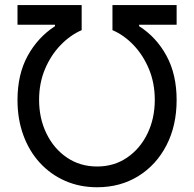

<svg xmlns="http://www.w3.org/2000/svg" viewBox="-20 -748 786 777"><path d="M50.8 -343.3Q50.8 -446.8 91.8 -521.7Q132.8 -596.7 202.6 -642.1V-647.9H50.8V-727.5H310.5V-626Q264.2 -606 224.9 -565.2Q185.5 -524.4 161.9 -468Q138.2 -411.6 138.2 -343.8Q138.2 -268.6 168.2 -207.3Q198.2 -146 251.2 -110.1Q304.2 -74.2 373 -74.2Q441.4 -74.2 494.1 -110.1Q546.9 -146 576.7 -207.3Q606.4 -268.6 606.4 -343.8Q606.4 -411.6 583 -468Q559.6 -524.4 520.8 -565.2Q481.9 -606 435.1 -626V-727.5H694.8V-647.9H543V-642.1Q612.8 -597.7 653.8 -522.2Q694.8 -446.8 694.8 -343.3Q694.8 -239.7 653.6 -159.9Q612.3 -80.1 539.6 -35.2Q466.8 9.8 373 9.8Q302.7 9.8 243.7 -16.1Q184.6 -42 141.4 -89.1Q98.1 -136.2 74.5 -200.9Q50.8 -265.6 50.8 -343.3Z"/></svg>

Font: Inter 24pt
Style: Regular
Weight: 400
Designer: Rasmus Andersson
Foundry: rsms
Version: Version 4.001;git-66647c0bb